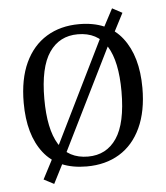

<svg xmlns="http://www.w3.org/2000/svg" viewBox="-51 -677 685 790"><g transform="rotate(-5 291.5 -281.5)"><path d="M281 8Q163 8 104 -67.5Q45 -143 45 -275Q45 -373 76.5 -440.5Q108 -508 165.5 -543Q223 -578 300 -578Q418 -578 477.5 -501.5Q537 -425 537 -294Q537 -198 505.5 -130Q474 -62 416.5 -27Q359 8 281 8ZM141 68 99 46 147 -46 158 -58 388 -526 394 -542 441 -631 482 -609 437 -522 426 -509 195 -42 189 -26ZM290 -32Q366 -32 408 -94Q450 -156 450 -287Q450 -411 411 -474Q372 -537 291 -537Q215 -537 173 -475.5Q131 -414 131 -284Q131 -159 170 -95.5Q209 -32 290 -32Z"/></g></svg>

Font: Yrsa
Style: Regular
Weight: 400
Designer: Anna Giedrys (Yrsa+Rasa design), David Brezina (Yrsa art-direction, Rasa art-direction, design)
Foundry: Rosetta Type Foundry
Version: Version 2.004